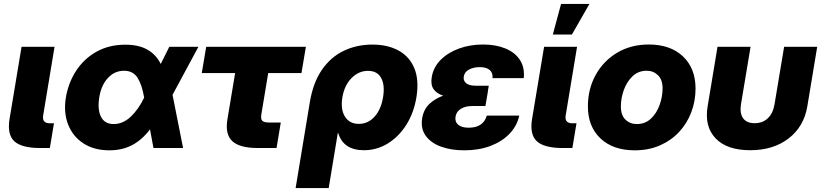

<svg xmlns="http://www.w3.org/2000/svg" viewBox="-20 -754 4186 978"><path d="M185.1 0Q89.8 0 52.7 -34.7Q15.6 -69.3 28.8 -148.9L89.8 -515.6H257.8L199.7 -165Q193.8 -126 233.9 -126H254.9L233.9 0Z M537.1 11.7Q459.5 11.7 405.3 -23.4Q351.1 -58.6 327.1 -119.4Q303.2 -180.2 315.4 -256.8Q328.6 -334.5 369.1 -395.5Q409.7 -456.5 473.1 -491.5Q536.6 -526.4 618.7 -526.4Q686.5 -526.4 731 -501Q775.4 -475.6 798.8 -428.2L842.3 -515.6H990.7L858.9 -271L912.6 0H761.7L744.1 -95.2Q704.6 -42.5 654.1 -15.4Q603.5 11.7 537.1 11.7ZM714.4 -256.8 713.9 -258.8Q703.1 -322.8 680.4 -358.2Q657.7 -393.6 611.8 -393.6Q564 -393.6 530 -357.2Q496.1 -320.8 485.8 -259.3Q475.6 -196.3 494.4 -159.2Q513.2 -122.1 559.1 -122.1Q606 -122.1 645.8 -159.4Q685.5 -196.8 713.9 -255.9Z M1293.9 0Q1200.7 0 1163.3 -34.9Q1126 -69.8 1138.2 -145L1177.7 -381.8H1007.8L1030.3 -515.6H1538.1L1515.6 -381.8H1346.2L1311.5 -173.3Q1307.1 -148.4 1315.7 -139.2Q1324.2 -129.9 1352.1 -129.9H1410.2L1388.7 0Z M1485.8 204.1 1558.1 -232.9Q1574.7 -333 1619.6 -398.2Q1664.6 -463.4 1730.7 -495.1Q1796.9 -526.9 1876.5 -526.9Q1956.1 -526.9 2011.5 -495.8Q2066.9 -464.8 2091.1 -405Q2115.2 -345.2 2101.1 -258.3Q2087.9 -178.7 2049.6 -118.2Q2011.2 -57.6 1955.3 -23.2Q1899.4 11.2 1834 11.2Q1729 11.2 1702.6 -76.7H1700.7L1654.3 204.1ZM1807.6 -123Q1855 -123 1887.9 -159.7Q1920.9 -196.3 1931.2 -258.8Q1941.4 -320.3 1921.6 -356.7Q1901.9 -393.1 1854.5 -393.1Q1807.1 -393.1 1770.8 -356.4Q1734.4 -319.8 1724.1 -258.8Q1713.9 -196.8 1737.1 -159.9Q1760.3 -123 1807.6 -123Z M2344.7 11.7Q2277.8 11.7 2226.3 -7.1Q2174.8 -25.9 2148.4 -62.5Q2122.1 -99.1 2130.4 -151.4Q2138.2 -197.3 2167.2 -224.6Q2196.3 -252 2237.3 -266.6Q2204.1 -277.8 2188.5 -300Q2172.9 -322.3 2179.2 -361.3Q2187.5 -411.6 2224.6 -449Q2261.7 -486.3 2318.1 -506.8Q2374.5 -527.3 2440.4 -527.3Q2503.9 -527.3 2552.7 -507.8Q2601.6 -488.3 2627.4 -450.2Q2653.3 -412.1 2647.9 -356H2488.8Q2491.2 -383.8 2473.9 -397.9Q2456.5 -412.1 2423.3 -412.1Q2392.6 -412.1 2369.1 -399.7Q2345.7 -387.2 2342.3 -363.8Q2338.9 -343.8 2354 -330.6Q2369.1 -317.4 2402.8 -317.4H2469.7L2464.8 -288.1H2465.3L2452.6 -213.9H2384.8Q2351.1 -213.9 2327.9 -200Q2304.7 -186 2300.3 -159.7Q2296.4 -133.3 2314.2 -118.4Q2332 -103.5 2367.2 -103.5Q2441.9 -103.5 2459.5 -165H2625Q2613.8 -112.8 2575.7 -73Q2537.6 -33.2 2478.5 -10.7Q2419.4 11.7 2344.7 11.7Z M2846.7 0Q2751.5 0 2714.4 -34.7Q2677.2 -69.3 2690.4 -148.9L2751.5 -515.6H2919.4L2861.3 -165Q2855.5 -126 2895.5 -126H2916.5L2895.5 0ZM2795.9 -578.1 2837.9 -733.9H2982.4L2893.1 -578.1Z M3212.9 11.7Q3103 11.7 3038.8 -48.8Q2974.6 -109.4 2974.6 -211.9Q2974.6 -300.8 3014.2 -372.3Q3053.7 -443.8 3123.8 -485.6Q3193.8 -527.3 3284.7 -527.3Q3395 -527.3 3459 -466.6Q3522.9 -405.8 3522.9 -303.2Q3522.9 -239.7 3501.5 -182.9Q3480 -126 3439.5 -82.3Q3398.9 -38.6 3341.6 -13.4Q3284.2 11.7 3212.9 11.7ZM3223.6 -122.1Q3266.6 -122.1 3295.9 -149.9Q3325.2 -177.7 3340.1 -220Q3355 -262.2 3355 -304.2Q3355 -348.1 3331.5 -370.8Q3308.1 -393.6 3273.9 -393.6Q3231.4 -393.6 3202.1 -365.7Q3172.9 -337.9 3157.7 -295.9Q3142.6 -253.9 3142.6 -210.9Q3142.6 -167 3166 -144.5Q3189.5 -122.1 3223.6 -122.1Z M3801.3 11.2Q3683.1 11.2 3625.2 -49.1Q3567.4 -109.4 3584.5 -212.4L3634.8 -515.6H3803.2L3754.4 -223.1Q3747.1 -177.7 3764.9 -152.1Q3782.7 -126.5 3823.7 -126.5Q3865.2 -126.5 3891.6 -152.1Q3918 -177.7 3925.3 -223.1L3974.1 -515.6H4142.6L4092.3 -212.4Q4075.2 -109.4 3997.3 -49.1Q3919.4 11.2 3801.3 11.2Z"/></svg>

Font: Inter Display ExtraBold
Style: Italic
Weight: 800
Italic angle: -9.39999°
Designer: Rasmus Andersson
Foundry: rsms
Version: Version 4.000;git-a52131595